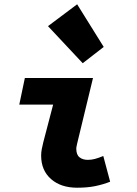

<svg xmlns="http://www.w3.org/2000/svg" viewBox="-20 -864 640 896"><path d="M340 12Q264 12 218 -28.5Q172 -69 172 -138Q172 -153 175 -168.5Q178 -184 182 -200L228 -376H70L96 -500H414L340 -194Q339 -188 337.5 -182Q336 -176 336 -170Q336 -142 351 -130Q366 -118 390 -118Q407 -118 423.5 -122.5Q440 -127 462 -136L494 -16Q461 -3 424.5 4.5Q388 12 340 12ZM366 -569 204 -742 340 -844 464 -645Z"/></svg>

Font: Source Code Pro ExtraLight Black
Style: Italic
Weight: 900
Italic angle: -11°
Monospace: yes
Version: Version 1.016;hotconv 1.0.116;makeotfexe 2.5.65601